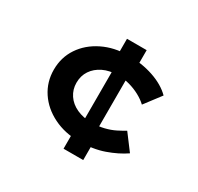

<svg xmlns="http://www.w3.org/2000/svg" viewBox="-150 -885 1101 1065"><g transform="rotate(30 401.0 -352.0)"><path d="M428 -78Q338 -78 265 -114Q192 -150 150.5 -212.5Q109 -275 109 -353Q109 -432 150.5 -494Q192 -556 265 -592Q338 -628 428 -628Q515 -628 589 -603Q663 -578 708 -533L629 -429Q607 -450 575.5 -467Q544 -484 508 -494Q472 -504 434 -504Q379 -504 339 -484.5Q299 -465 276.5 -431.5Q254 -398 254 -353Q254 -310 277 -275.5Q300 -241 341.5 -222Q383 -203 435 -203Q480 -203 516 -212Q552 -221 580 -235Q608 -249 631 -263L707 -162Q656 -127 586.5 -102.5Q517 -78 428 -78ZM375 0V-108L394 -145V-558L375 -606V-704H501V-605L484 -563V-143L501 -107V0Z"/></g></svg>

Font: Lexend Peta SemiBold
Style: Regular
Weight: 600
Designer: Bonnie Shaver-Troup, Thomas Jockin
Foundry: Lexend
Version: Version 1.007